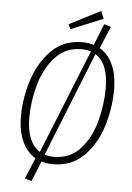

<svg xmlns="http://www.w3.org/2000/svg" viewBox="-64 -927 752 1091"><g transform="rotate(5 312.0 -381.5)"><path d="M580 -440Q580 -337 548.5 -233.5Q517 -130 447.5 -59.5Q378 11 271 11Q234 11 205 1L158 117L119 105L169 -14Q120 -43 93 -102Q66 -161 66 -245Q66 -345 98.5 -449Q131 -553 200.5 -623.5Q270 -694 376 -694Q414 -694 443 -684L492 -807L531 -795L478 -669Q527 -641 553.5 -583Q580 -525 580 -440ZM191 -52 430 -646Q403 -654 375 -654Q284 -654 225 -588Q166 -522 140 -427Q114 -332 114 -242Q114 -170 134 -122Q154 -74 191 -52ZM532 -444Q532 -587 457 -633L219 -39Q245 -31 272 -31Q366 -31 424.5 -97.5Q483 -164 507.5 -258.5Q532 -353 532 -444ZM468 -880 486 -837 303 -762 290 -789Z"/></g></svg>

Font: Fira Sans Condensed ExtraLight
Style: Italic
Weight: 275
Width: 3
Italic angle: -8°
Designer: Carrois Corporate & Edenspiekermann AG
Foundry: Carrois Corporate GbR & Edenspiekermann AG
Version: Version 4.203